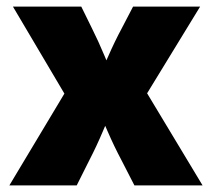

<svg xmlns="http://www.w3.org/2000/svg" viewBox="-20 -559 639 579"><path d="M8.3 0 214.4 -343.8 213.4 -210.4 19 -539.1H225.1L256.8 -474.6Q277.3 -433.6 295.2 -390.6Q313 -347.7 330.6 -306.6H269.5Q288.1 -347.2 306.9 -390.4Q325.7 -433.6 347.7 -474.6L381.3 -539.1H583.5L382.8 -210.9L383.8 -343.8L590.8 0H385.3L345.7 -77.1Q323.7 -118.7 304.9 -162.1Q286.1 -205.6 267.6 -246.1H325.7Q308.1 -205.6 289.8 -162.1Q271.5 -118.7 250 -77.1L211.4 0Z"/></svg>

Font: Inter 18pt Black
Style: Regular
Weight: 900
Designer: Rasmus Andersson
Foundry: rsms
Version: Version 4.001;git-66647c0bb